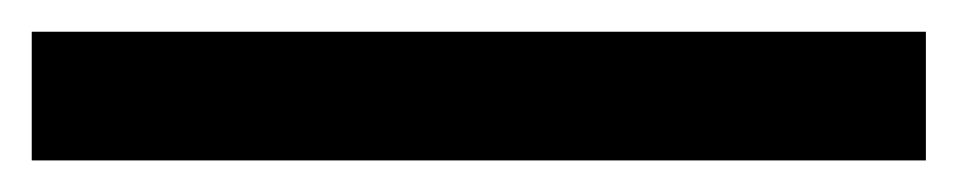

<svg xmlns="http://www.w3.org/2000/svg" viewBox="-20 20 603 121"><path d="M0 40H563.5V121.1H0Z"/></svg>

Font: Dinish Expanded
Style: Bold
Weight: 700
Width: 7
Designer: Charles Nix
Foundry: Playbeing
Version: Version 2.005; ttfautohint (v1.8.3)